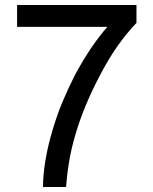

<svg xmlns="http://www.w3.org/2000/svg" viewBox="-20 -744 609 764"><path d="M48 -637V-724H523V-653Q483 -611 446.5 -559Q410 -507 376 -441Q344 -380 319.5 -320.5Q295 -261 278 -201Q264 -153 255.5 -103.5Q247 -54 243 0H151Q152 -103 190 -229Q207 -287 229.5 -340.5Q252 -394 278 -445Q339 -559 407 -637Z"/></svg>

Font: MongolianScript
Style: Regular
Weight: 400
Designer: Bolorsoft LLC, NUM
Foundry: Bolorsoft LLC
Version: Version 3.2